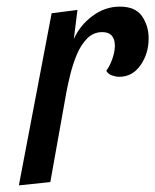

<svg xmlns="http://www.w3.org/2000/svg" viewBox="-20 -550 469 580"><path d="M37 10 136 -510 214 -520 203 -432Q221 -473 259 -501.5Q297 -530 342 -530Q389 -530 409 -501Q429 -472 429 -434Q429 -388 404.5 -353Q380 -318 340 -318Q330 -318 318.5 -322Q307 -326 301 -336Q312 -351 319.5 -372.5Q327 -394 327 -412Q327 -432 317.5 -442.5Q308 -453 289 -453Q262 -453 243 -433.5Q224 -414 212 -385Q200 -356 192.5 -325.5Q185 -295 181 -274L132 0Z"/></svg>

Font: Sansita Swashed Light Light
Style: Regular
Weight: 300
Version: Version 1.003